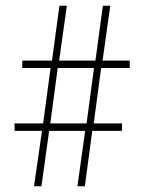

<svg xmlns="http://www.w3.org/2000/svg" viewBox="-20 -652 505 672"><path d="M156 -220 182 -414H309L283 -220ZM99 0H125L152 -194H278L251 0H277L303 -194H407V-220H308L334 -414H434V-440H339L366 -632H340L314 -440H187L214 -632H188L162 -440H58V-414H157L131 -220H31V-194H127Z"/></svg>

Font: Noto Sans Devanagari Extra Condensed Thin
Style: Regular
Weight: 250
Width: 2
Designer: Monotype Design Team
Foundry: Monotype Imaging Inc.
Version: 1.000